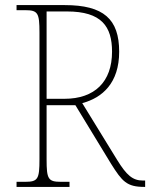

<svg xmlns="http://www.w3.org/2000/svg" viewBox="-20 -734 590 754"><path d="M45 0H253V-20H219C169 -20 163 -31 163 -108V-321H276L416 -91C460 -21 478 0 547 0H550V-25H541C501 -25 477 -46 440 -106L303 -329C382 -350 448 -408 448 -531C448 -659 387 -714 234 -714H45V-694H79C129 -694 135 -683 135 -606V-108C135 -31 129 -20 79 -20H45ZM233 -346H163V-689H243C379 -689 420 -630 420 -531C420 -413 352 -346 233 -346Z"/></svg>

Font: Noto Serif Myanmar SemiCondensed Thin
Style: Regular
Weight: 100
Width: 4
Designer: Ben Mitchell and the Monotype Design Team
Foundry: Monotype Imaging Inc.
Version: Version 2.106